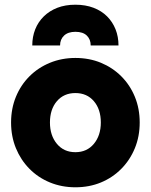

<svg xmlns="http://www.w3.org/2000/svg" viewBox="-20 -779 640 815"><path d="M300 16Q300 16 300 16Q300 16 300 16Q242 16 192 -4.5Q142 -25 105 -62.5Q68 -100 47.5 -150Q27 -200 27 -259Q27 -318 47.5 -368Q68 -418 105 -455Q142 -492 192 -512.5Q242 -533 300 -533Q359 -533 408.5 -512.5Q458 -492 495 -455Q532 -418 552.5 -368Q573 -318 573 -259Q573 -200 552.5 -150Q532 -100 495 -62.5Q458 -25 408.5 -4.5Q359 16 300 16ZM300 -133Q300 -133 300 -133Q300 -133 300 -133Q349 -133 378.5 -168.5Q408 -204 408 -259Q408 -315 378.5 -349.5Q349 -384 300 -384Q251 -384 221.5 -349.5Q192 -315 192 -259Q192 -204 221.5 -168.5Q251 -133 300 -133ZM300 -759Q300 -759 300 -759Q300 -759 300 -759Q343 -759 377 -746Q411 -733 434.5 -709.5Q458 -686 470.5 -654.5Q483 -623 483 -586Q454 -586 424 -586Q394 -586 365 -586Q365 -612 348.5 -628Q332 -644 300 -644Q269 -644 252 -628Q235 -612 235 -586Q206 -586 176 -586Q146 -586 117 -586Q117 -623 129.5 -654.5Q142 -686 166 -709.5Q190 -733 223.5 -746Q257 -759 300 -759Z"/></svg>

Font: Tilt Warp
Style: Regular
Weight: 400
Designer: Andy Clymer
Foundry: Andy Clymer
Version: Version 1.000